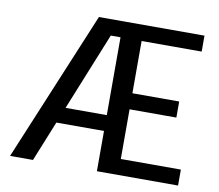

<svg xmlns="http://www.w3.org/2000/svg" viewBox="-77 -792 1005 883"><g transform="rotate(10 425.0 -350.0)"><path d="M429.5 0V-188H207L131 0H24L315.5 -700H808.5V-625.5H528V-381.5H746.5V-306.5H528V-74.5H808.5V0ZM237 -262H429.5V-625.5H384Z"/></g></svg>

Font: League Mono Wide
Style: Regular
Weight: 400
Width: 8
Designer: Tyler Finck
Foundry: The League of Moveable Type / Tyler Finck
Version: Version 2.210